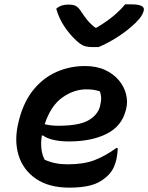

<svg xmlns="http://www.w3.org/2000/svg" viewBox="-20 -850 680 881"><path d="M432 -634H404Q382 -634 366 -639.5Q350 -645 328 -666Q299 -693 275 -729Q251 -765 238 -810Q251 -821 264.5 -825Q278 -829 294 -829Q317 -829 329 -822Q341 -815 353 -796Q364 -779 378.5 -760.5Q393 -742 417 -723H423Q470 -751 502 -778Q534 -805 554 -830H583Q645 -830 640 -803Q638 -792 629.5 -778Q621 -764 602 -745Q567 -711 520.5 -681Q474 -651 432 -634ZM370 -547Q423 -547 462 -529Q501 -511 525.5 -481.5Q550 -452 558.5 -417.5Q567 -383 559 -351L557 -343Q538 -270 468.5 -235.5Q399 -201 297 -201Q255 -201 224 -208.5Q193 -216 178 -228H172Q167 -197 170 -168Q173 -139 185 -117Q210 -106 235.5 -101Q261 -96 290 -96Q364 -96 413.5 -115Q463 -134 514 -171H520Q520 -155 518 -142Q516 -129 514 -118Q506 -86 493.5 -67Q481 -48 463 -34Q435 -10 395.5 0.5Q356 11 298 11Q204 11 144.5 -30Q85 -71 64.5 -140Q44 -209 66 -294L69 -306Q91 -387 135.5 -440.5Q180 -494 240.5 -520.5Q301 -547 370 -547ZM376 -440Q319 -440 266 -402.5Q213 -365 185 -280Q213 -273 248 -273Q343 -273 386 -298Q429 -323 439 -363Q445 -387 444 -403Q443 -419 438 -431Q425 -435 411.5 -437.5Q398 -440 376 -440Z"/></svg>

Font: Recursive Sn Csl St SmB
Style: Italic
Weight: 600
Italic angle: -15°
Version: Version 1.079;hotconv 1.0.112;makeotfexe 2.5.65598; ttfautoh